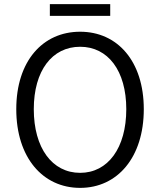

<svg xmlns="http://www.w3.org/2000/svg" viewBox="-20 -899 777 932"><path d="M369 13C550 13 678 -135 678 -369C678 -602 550 -745 369 -745C187 -745 59 -602 59 -369C59 -135 187 13 369 13ZM369 -60C233 -60 144 -181 144 -369C144 -556 233 -672 369 -672C504 -672 593 -556 593 -369C593 -181 504 -60 369 -60ZM222 -822H515V-879H222Z"/></svg>

Font: ChiuKong Gothic CL Normal
Style: Regular
Weight: 350
Designer: Ryoko NISHIZUKA 西塚涼子 (kana, bopomofo & ideographs); Paul D. Hunt (Latin, Greek & Cyrillic); Sandoll Communications 산돌커뮤니
Foundry: Adobe
Version: Version 1.300